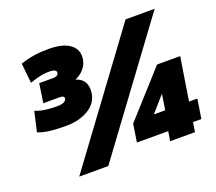

<svg xmlns="http://www.w3.org/2000/svg" viewBox="-122 -883 1191 1061"><g transform="rotate(-20 474.0 -352.5)"><path d="M37 0ZM37 -276ZM202 -276Q150 -276 109 -280.5Q68 -285 37 -298L64 -415Q89 -404 121.5 -399.5Q154 -395 190 -395Q220 -395 233 -402.5Q246 -410 247 -421Q250 -437 220 -437H125L142 -549H222Q253 -549 256 -568Q258 -578 248 -584Q238 -590 212 -590Q183 -590 151.5 -582Q120 -574 100 -566L88 -683Q161 -709 253 -709Q340 -709 381.5 -676.5Q423 -644 414 -590Q409 -560 388.5 -536Q368 -512 337 -499Q407 -477 395 -396Q386 -340 332 -308Q278 -276 202 -276ZM344 12H173L711 -717H882ZM712 0 721 -56H537L553 -161L789 -423H925L885 -170H934L916 -56H867L858 0ZM745 -170 759 -262 678 -170Z"/></g></svg>

Font: Winston Black
Style: Italic
Weight: 900
Italic angle: -9°
Designer: Original fonts by Vernon Adams / Changes by Cristiano Sobral
Foundry: VOriginal fonts by Vernon Adams / Changes by Cristiano Sobral
Version: Version 2.503;July 17, 2020;FontCreator 13.0.0.2655 64-bit